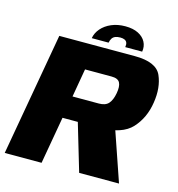

<svg xmlns="http://www.w3.org/2000/svg" viewBox="-130 -917 944 1019"><g transform="rotate(15 342.0 -407.5)"><path d="M-11.5 0H191L236.5 -259.5H440.5Q563.5 -259.5 617 -318Q670.5 -376.5 683.5 -463Q697 -548 669 -611.5Q641 -675 522 -675H107.5ZM397.5 0H616.5L506.5 -319.5L305 -312ZM258.5 -382.5 285.5 -538.5H431Q467 -538.5 477.2 -518.5Q487.5 -498.5 480.5 -460Q473.5 -421.5 456.5 -402Q439.5 -382.5 403.5 -382.5ZM434 -815Q391 -815 357.5 -800.5Q324 -786 303 -761.8Q282 -737.5 277 -708H369.5Q372 -722 378 -731.5Q384 -741 395 -745.8Q406 -750.5 423 -750.5Q438 -750.5 447.5 -745.8Q457 -741 460.2 -731.8Q463.5 -722.5 461 -708H554Q559 -737.5 546.2 -761.8Q533.5 -786 505 -800.5Q476.5 -815 434 -815Z"/></g></svg>

Font: Anybody UltraCondensed Thin ExtraBold
Style: Italic
Weight: 800
Italic angle: -10°
Version: Version 1.111